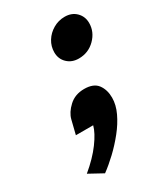

<svg xmlns="http://www.w3.org/2000/svg" viewBox="-157 -518 651 751"><g transform="rotate(-30 168.5 -142.5)"><path d="M66.9 -23.9 82.5 -86.9Q89.4 -114.3 116.5 -139.4Q143.6 -164.6 185.1 -164.6Q227.5 -164.6 245.4 -140.4Q263.2 -116.2 263.2 -80.6Q263.2 -48.3 247.1 -14.2Q231 20 204.8 52.7Q178.7 85.4 148.7 113.8Q118.7 142.1 91.3 162.1L28.8 127.9Q77.6 87.4 107.4 46.9Q137.2 6.3 145 -23.9ZM155.8 -346.7Q155.8 -373.5 169.9 -396.5Q184.1 -419.4 208 -433.3Q231.9 -447.3 260.3 -447.3Q292 -447.3 311.8 -427.5Q331.5 -407.7 331.5 -378.4Q331.5 -338.4 301.3 -308.1Q271 -277.8 227.5 -277.8Q196.3 -277.8 176 -297.4Q155.8 -316.9 155.8 -346.7Z"/></g></svg>

Font: Andika
Style: Bold Italic
Weight: 700
Italic angle: -14°
Designer: Victor Gaultney, Annie Olsen, Julie Remington, Don Collingsworth, Eric Hays, Becca Hirsbrunner
Foundry: SIL International
Version: Version 6.101